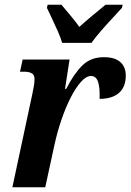

<svg xmlns="http://www.w3.org/2000/svg" viewBox="-20 -786 548 806"><path d="M115 -388Q119 -407 122 -423.5Q125 -440 125 -454Q125 -472 113 -478.5Q101 -485 83 -485H64L75 -536H272L253 -413H258Q290 -476 325.5 -511Q361 -546 416 -546Q462 -546 485 -525.5Q508 -505 508 -469Q508 -421 479.5 -396Q451 -371 398 -371Q400 -416 392 -441.5Q384 -467 362 -467Q342 -467 320 -442.5Q298 -418 277 -377Q256 -336 238 -283.5Q220 -231 208 -175L170 0H32ZM241 -606Q235 -627 223 -654Q211 -681 198.5 -707.5Q186 -734 177 -753L180 -766H238Q252 -749 275 -722Q298 -695 313 -673Q337 -695 369.5 -722Q402 -749 423 -766H495L492 -753Q475 -734 451.5 -709Q428 -684 404.5 -657Q381 -630 364 -606Z"/></svg>

Font: Noto Serif Condensed
Style: Bold Italic
Weight: 700
Width: 3
Italic angle: -12°
Designer: Monotype Design Team
Foundry: Monotype Imaging Inc.
Version: Version 2.014